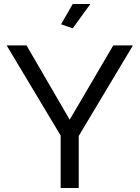

<svg xmlns="http://www.w3.org/2000/svg" viewBox="-20 -936 695 956"><path d="M112 -710 327 -340 544 -710H642L372 -259V0H282V-261L13 -710ZM342 -795 284 -815 342 -916H430Z"/></svg>

Font: IngvarSans
Style: Regular
Weight: 500
Version: Version 3.000